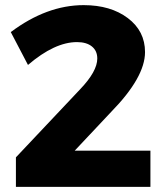

<svg xmlns="http://www.w3.org/2000/svg" viewBox="-20 -728 640 748"><path d="M22 -603Q162 -708 306 -708Q411 -708 478 -657.5Q545 -607 545 -525Q545 -427 413 -292L271 -141H566V0H42V-115L292 -380Q359 -450 359 -500Q359 -530 338 -547Q317 -564 280 -564Q193 -564 89 -475Z"/></svg>

Font: Trueno
Style: Bd
Weight: 700
Designer: Julieta Ulanovsky
Foundry: Julieta Ulanovsky
Version: Version 3.001b